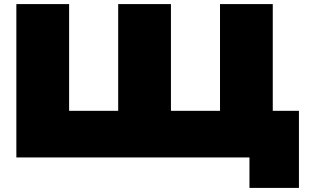

<svg xmlns="http://www.w3.org/2000/svg" viewBox="-20 -770 1514 939"><path d="M1314 -750V-228H1442V149H1200V0H60V-750H318V-228H558V-750H816V-228H1056V-750Z"/></svg>

Font: Bounded
Style: Regular
Weight: 900
Designer: Vlad Churkin
Version: Version 1.0